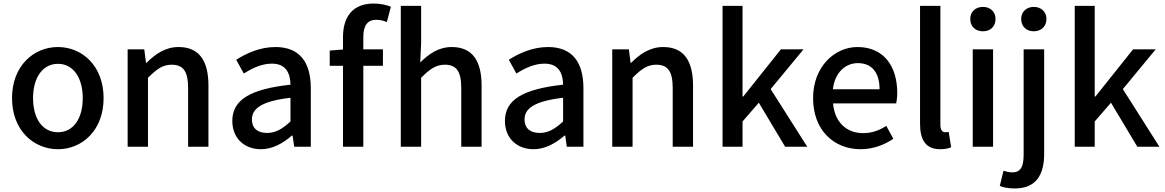

<svg xmlns="http://www.w3.org/2000/svg" viewBox="-20 -830 6587 1086"><path d="M308 14C444 14 566 -92 566 -275C566 -458 444 -564 308 -564C171 -564 48 -458 48 -275C48 -92 171 14 308 14ZM308 -82C221 -82 167 -158 167 -275C167 -391 221 -469 308 -469C394 -469 448 -391 448 -275C448 -158 394 -82 308 -82Z M702 0H817V-390C866 -439 900 -464 951 -464C1016 -464 1044 -427 1044 -332V0H1159V-346C1159 -486 1107 -564 990 -564C915 -564 858 -524 808 -474H806L796 -551H702Z M1456 14C1522 14 1581 -20 1631 -63H1635L1644 0H1738V-331C1738 -478 1675 -564 1538 -564C1450 -564 1373 -528 1316 -492L1359 -414C1406 -444 1460 -470 1518 -470C1599 -470 1622 -414 1623 -351C1394 -326 1294 -265 1294 -146C1294 -49 1361 14 1456 14ZM1491 -78C1442 -78 1405 -100 1405 -155C1405 -216 1460 -258 1623 -277V-143C1578 -101 1539 -78 1491 -78Z M1845 -458H1920V0H2035V-458H2146V-551H2035V-620C2035 -686 2059 -718 2108 -718C2127 -718 2149 -714 2168 -705L2191 -792C2166 -802 2132 -810 2094 -810C1972 -810 1920 -732 1920 -619V-550L1845 -544Z M2247 0H2362V-390C2411 -439 2445 -464 2496 -464C2561 -464 2589 -427 2589 -332V0H2704V-346C2704 -486 2652 -564 2535 -564C2460 -564 2405 -524 2357 -477L2362 -586V-797H2247Z M2998 14C3064 14 3123 -20 3173 -63H3177L3186 0H3280V-331C3280 -478 3217 -564 3080 -564C2992 -564 2915 -528 2858 -492L2901 -414C2948 -444 3002 -470 3060 -470C3141 -470 3164 -414 3165 -351C2936 -326 2836 -265 2836 -146C2836 -49 2903 14 2998 14ZM3033 -78C2984 -78 2947 -100 2947 -155C2947 -216 3002 -258 3165 -277V-143C3120 -101 3081 -78 3033 -78Z M3443 0H3558V-390C3607 -439 3641 -464 3692 -464C3757 -464 3785 -427 3785 -332V0H3900V-346C3900 -486 3848 -564 3731 -564C3656 -564 3599 -524 3549 -474H3547L3537 -551H3443Z M4067 0H4180V-143L4272 -249L4421 0H4546L4339 -326L4525 -551H4397L4184 -284H4180V-797H4067Z M4848 14C4919 14 4983 -11 5033 -45L4993 -118C4953 -92 4911 -77 4862 -77C4767 -77 4701 -140 4692 -245H5049C5052 -259 5055 -281 5055 -304C5055 -459 4976 -564 4830 -564C4702 -564 4579 -454 4579 -275C4579 -93 4697 14 4848 14ZM4691 -325C4702 -421 4763 -473 4832 -473C4912 -473 4955 -419 4955 -325Z M5298 14C5327 14 5346 9 5360 3L5346 -84C5335 -82 5331 -82 5326 -82C5312 -82 5299 -93 5299 -124V-797H5184V-130C5184 -40 5215 14 5298 14Z M5482 0H5597V-551H5482ZM5540 -653C5582 -653 5611 -680 5611 -723C5611 -763 5582 -791 5540 -791C5497 -791 5468 -763 5468 -723C5468 -680 5497 -653 5540 -653Z M5720 236C5842 236 5886 156 5886 41V-551H5770V43C5770 107 5757 145 5706 145C5688 145 5670 140 5656 136L5635 222C5655 230 5683 236 5720 236ZM5827 -653C5869 -653 5899 -680 5899 -723C5899 -763 5869 -791 5827 -791C5786 -791 5756 -763 5756 -723C5756 -680 5786 -653 5827 -653Z M6059 0H6172V-143L6264 -249L6413 0H6538L6331 -326L6517 -551H6389L6176 -284H6172V-797H6059Z"/></svg>

Font: Noto Sans CJK HK Medium
Style: Regular
Weight: 500
Designer: Ryoko NISHIZUKA 西塚涼子 (kana, bopomofo & ideographs); Paul D. Hunt (Latin, Greek & Cyrillic); Sandoll Communications 산돌커뮤니
Foundry: Adobe
Version: Version 2.004;hotconv 1.0.118;makeotfexe 2.5.65603